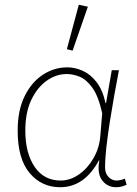

<svg xmlns="http://www.w3.org/2000/svg" viewBox="-20 -772 572 804"><path d="M232 12Q154 12 104 -47.5Q54 -107 54 -225Q54 -310 83 -369Q112 -428 159.5 -459Q207 -490 262 -490Q294 -490 326.5 -475.5Q359 -461 384.5 -428Q410 -395 422 -340H424L448 -478H478Q468 -426 458 -370Q448 -314 439.5 -259.5Q431 -205 425.5 -156.5Q420 -108 420 -70Q420 -46 434.5 -31Q449 -16 468 -16Q477 -16 486.5 -18.5Q496 -21 503 -24L510 2Q503 5 492 8.5Q481 12 466 12Q430 12 408 -16.5Q386 -45 396 -100H394Q333 12 232 12ZM234 -16Q274 -16 310.5 -41.5Q347 -67 371.5 -109.5Q396 -152 400 -202L408 -298Q392 -370 366.5 -405Q341 -440 313 -451Q285 -462 260 -462Q215 -462 175.5 -434Q136 -406 111 -353.5Q86 -301 86 -225Q86 -131 125 -73.5Q164 -16 234 -16ZM284 -560 260 -566 310 -752 348 -744Z"/></svg>

Font: Source Sans 3 Variable
Style: Regular
Weight: 200
Designer: Paul D. Hunt
Foundry: Adobe Systems Incorporated
Version: Version 3.026